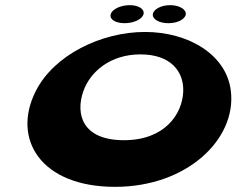

<svg xmlns="http://www.w3.org/2000/svg" viewBox="-20 -708 918 745"><path d="M483.3 -688C449.3 -688 416 -673 410.1 -654C403 -634 426.6 -618 463.6 -618C499.6 -618 533 -634 537.1 -654C541 -673 517.3 -688 483.3 -688ZM640.3 -688C606.3 -688 577 -673 573.1 -654C570 -634 596.6 -618 633.6 -618C669.6 -618 700 -634 701.1 -654C701 -673 674.3 -688 640.3 -688ZM118 -353C25.9 -169 137.4 17 426.4 17C707.4 17 896.9 -169 876 -353C860.7 -495 712.4 -584 542.4 -584C373.4 -584 188.7 -495 118 -353ZM303 -353C329.8 -430 408.1 -497 525.1 -497C643.1 -497 693.8 -430 691 -353C687.6 -265 619.1 -164 461.1 -164C299.1 -164 272.6 -265 303 -353Z"/></svg>

Font: Hussar Milosc
Style: Obl
Weight: 700
Foundry: Cannot Into Space Fonts
Version: Version 1.02